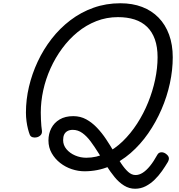

<svg xmlns="http://www.w3.org/2000/svg" viewBox="-20 -1031 1096 1177"><path d="M808 126Q772 126 740.5 106.5Q709 87 682.5 54.5Q656 22 632 -16Q608 -54 584 -92.5Q560 -131 536 -163.5Q512 -196 485 -215.5Q458 -235 426 -235Q407 -235 393.5 -227.5Q380 -220 373.5 -206.5Q367 -193 367 -172Q367 -141 387.5 -116.5Q408 -92 440.5 -78Q473 -64 509 -64Q571 -64 627.5 -91Q684 -118 732.5 -165Q781 -212 820.5 -273Q860 -334 888 -403Q916 -472 931 -543Q946 -614 946 -680Q946 -743 929.5 -789.5Q913 -836 881.5 -866.5Q850 -897 805 -911.5Q760 -926 703 -926Q633 -926 570.5 -901.5Q508 -877 455.5 -834Q403 -791 361 -734Q319 -677 289.5 -611.5Q260 -546 245 -477Q230 -408 230 -341Q230 -320 231 -298.5Q232 -277 233.5 -259Q235 -241 237 -230Q239 -213 229.5 -203Q220 -193 206.5 -189.5Q193 -186 180.5 -189.5Q168 -193 163 -204Q157 -219 151.5 -240.5Q146 -262 142.5 -288Q139 -314 139 -341Q139 -420 157.5 -499Q176 -578 211 -653Q246 -728 296.5 -793Q347 -858 411.5 -907Q476 -956 553 -983.5Q630 -1011 718 -1011Q792 -1011 851 -988.5Q910 -966 952 -923Q994 -880 1016.5 -818.5Q1039 -757 1039 -680Q1039 -602 1021.5 -520.5Q1004 -439 970 -360.5Q936 -282 888.5 -213.5Q841 -145 780.5 -92.5Q720 -40 649 -10.5Q578 19 498 19Q459 19 420 6Q381 -7 349 -32Q317 -57 297 -92Q277 -127 277 -170Q277 -211 294.5 -245Q312 -279 346 -299Q380 -319 429 -319Q473 -319 508.5 -299.5Q544 -280 574.5 -248Q605 -216 630.5 -177.5Q656 -139 678.5 -100.5Q701 -62 722.5 -29.5Q744 3 765.5 22.5Q787 42 811 42Q833 42 855 28Q877 14 899.5 -13.5Q922 -41 945 -83Q953 -97 969.5 -97.5Q986 -98 1001 -85Q1013 -75 1015 -64Q1017 -53 1009 -38Q993 -11 973 17.5Q953 46 928 70.5Q903 95 873 110.5Q843 126 808 126Z"/></svg>

Font: Playwrite CA
Style: Regular
Weight: 400
Designer: Veronika Burian, José Scaglione
Foundry: TypeTogether
Version: Version 1.002